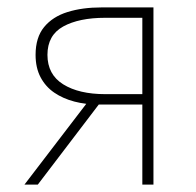

<svg xmlns="http://www.w3.org/2000/svg" viewBox="-20 -498 530 518"><path d="M364 0V-216H246Q211 -216 180.5 -224Q150 -232 126.5 -248Q103 -264 89.5 -289.5Q76 -315 76 -350Q76 -397 99 -425Q122 -453 162 -465.5Q202 -478 254 -478H394V0ZM264 -244H364V-450H264Q193 -450 150.5 -426.5Q108 -403 108 -350Q108 -297 150.5 -270.5Q193 -244 264 -244ZM46 0 222 -230 248 -218 82 0Z"/></svg>

Font: Source Sans 3
Style: Regular
Weight: 200
Designer: Paul D. Hunt
Foundry: Adobe
Version: Version 3.046;hotconv 1.0.118;makeotfexe 2.5.65603